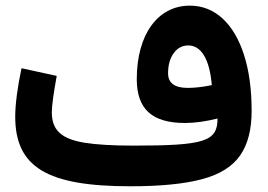

<svg xmlns="http://www.w3.org/2000/svg" viewBox="-20 -651 936 671"><path d="M740.2 -236.8C740.2 -156.7 695.8 -142.1 446.8 -142.1C373.5 -142.1 316.4 -145.5 274.9 -152.3C191.9 -166 161.1 -198.2 161.1 -258.8C161.1 -283.7 168 -328.6 178.2 -385.7L55.2 -412.6C41.5 -348.1 33.2 -286.6 33.2 -243.7C33.2 -66.4 145 0 435.5 0C541 0 624.5 -8.3 686.5 -24.9C748.5 -41.5 792.5 -69.3 819.3 -107.9C846.2 -146.5 859.4 -198.2 859.4 -263.7C859.4 -338.4 850.6 -403.3 833 -458.5C797.9 -568.4 731.4 -631.3 643.6 -631.3C531.2 -631.3 458 -530.3 458 -374.5C458 -269.5 511.7 -221.2 626.5 -221.2C661.1 -221.2 699.2 -226.6 740.2 -236.8ZM720.2 -353.5C689.5 -347.2 661.1 -343.8 636.2 -343.8C590.3 -343.8 567.4 -360.8 567.4 -395C567.4 -423.3 573.7 -446.8 586.9 -464.8C599.6 -482.9 616.7 -492.2 638.2 -492.2C683.6 -492.2 712.9 -442.9 720.2 -353.5Z"/></svg>

Font: Estedad Bold
Style: Regular
Weight: 700
Designer: Amin Abedi
Version: Version 7.3